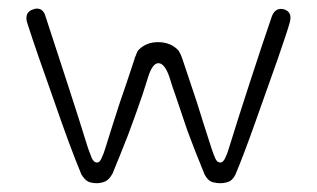

<svg xmlns="http://www.w3.org/2000/svg" viewBox="-20 -416 720 436"><path d="M165 -19.5Q139.6 -80.1 101.6 -190.4Q62.5 -299.8 43 -360.4Q40 -368.2 40 -375Q40 -389.6 54.7 -394.5Q59.6 -396.5 63.5 -396.5Q78.1 -396.5 83 -379.9Q102.5 -320.3 131.8 -230.5Q161.1 -140.6 179.7 -80.1Q184.6 -67.4 188.5 -56.6Q193.4 -46.9 200.2 -46.9Q207 -46.9 210.9 -57.6Q215.8 -67.4 219.7 -81.1Q237.3 -137.7 252 -182.6Q267.6 -227.5 285.2 -281.2Q286.1 -286.1 288.1 -289.1Q289.1 -293 293 -300.8Q310.5 -320.3 338.9 -320.3Q368.2 -320.3 385.7 -300.8Q390.6 -292 391.6 -289.1Q392.6 -286.1 394.5 -281.2Q412.1 -227.5 426.8 -184.6Q440.4 -140.6 460 -80.1Q463.9 -67.4 468.8 -56.6Q472.7 -46.9 480.5 -46.9Q486.3 -46.9 491.2 -56.6Q496.1 -66.4 500 -80.1Q518.6 -140.6 547.9 -230.5Q577.1 -320.3 597.7 -379.9Q606.4 -400.4 626 -394.5Q639.6 -389.6 639.6 -376Q639.6 -369.1 636.7 -360.4Q631.8 -343.8 625 -324.2Q618.2 -304.7 610.4 -281.2Q587.9 -217.8 560.5 -140.6Q533.2 -63.5 514.6 -19.5Q507.8 -5.9 498 -2.9Q489.3 0 480.5 0Q470.7 0 460.9 -2.9Q451.2 -6.8 444.3 -20.5Q419.9 -80.1 405.3 -120.1Q391.6 -161.1 377.9 -201.2Q374 -210.9 364.3 -242.2Q353.5 -272.5 339.8 -272.5Q326.2 -272.5 316.4 -241.2Q306.6 -210 303.7 -201.2Q290 -161.1 271.5 -111.3Q252 -61.5 235.4 -21.5Q227.5 -7.8 218.8 -3.9Q209 0 200.2 0Q190.4 0 181.6 -2.9Q172.9 -6.8 165 -19.5Z"/></svg>

Font: Demofont
Style: Regular
Weight: 400
Version: Version 1.0